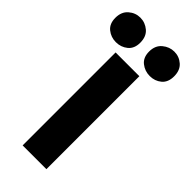

<svg xmlns="http://www.w3.org/2000/svg" viewBox="-359 -984 1034 1034"><g transform="rotate(45 157.5 -467.5)"><path d="M67 0V-708H248V0ZM287 -748Q249 -748 220 -771Q191 -794 191 -839Q191 -885 221 -910Q251 -935 288 -935Q325 -935 353 -910.5Q381 -886 381 -840Q381 -794 353 -771Q325 -748 287 -748ZM29 -748Q-9 -748 -37.5 -771Q-66 -794 -66 -839Q-66 -885 -37 -910Q-8 -935 29 -935Q66 -935 95 -910.5Q124 -886 124 -839Q124 -794 95.5 -771Q67 -748 29 -748Z"/></g></svg>

Font: Onest Black
Style: Regular
Weight: 900
Designer: Dmitri Voloshin, Andrey Kudryavtsev
Foundry: Dmitri Voloshin, Andrey Kudryavtsev
Version: Version 1.000;gftools[0.9.33]